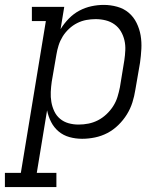

<svg xmlns="http://www.w3.org/2000/svg" viewBox="-67 -558 687 783"><path d="M-47 205V147H18L120 -472H63V-530H195L180 -439Q194 -462 213.5 -482Q233 -502 256.5 -514.5Q280 -527 305.5 -532.5Q331 -538 356 -538Q384 -538 411 -530.5Q438 -523 458 -506Q478 -489 490 -464.5Q502 -440 506.5 -413.5Q511 -387 509.5 -358.5Q508 -330 504 -302L485 -192Q481 -166 473 -140.5Q465 -115 450.5 -91.5Q436 -68 415.5 -48Q395 -28 371 -15.5Q347 -3 320.5 2.5Q294 8 268 8Q241 8 216 1Q191 -6 172 -22Q153 -38 141.5 -60.5Q130 -83 125 -108L83 147H163V205ZM253 -50Q274 -50 294 -54Q314 -58 332.5 -67.5Q351 -77 367 -92Q383 -107 394.5 -125Q406 -143 412 -162.5Q418 -182 422 -202L440 -312Q443 -332 444 -353Q445 -374 440.5 -393.5Q436 -413 426 -430Q416 -447 400 -458.5Q384 -470 364 -475Q344 -480 323 -480Q304 -480 285 -476.5Q266 -473 248 -464Q230 -455 214.5 -440.5Q199 -426 188.5 -409Q178 -392 172 -373Q166 -354 163 -335L144 -225Q141 -204 140 -183Q139 -162 142.5 -142Q146 -122 154.5 -104Q163 -86 178 -73.5Q193 -61 212.5 -55.5Q232 -50 253 -50Z"/></svg>

Font: Iosevka Curly Slab LtEx
Style: Italic
Weight: 300
Width: 7
Italic angle: -9°
Monospace: yes
Designer: Belleve Invis
Foundry: Belleve Invis
Version: Version 11.1.0; ttfautohint (v1.8.3)